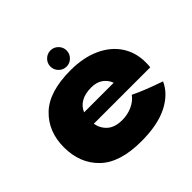

<svg xmlns="http://www.w3.org/2000/svg" viewBox="-178 -893 1082 1082"><g transform="rotate(-45 362.5 -352.5)"><path d="M569 -250H243Q251 -206 282.5 -178.5Q314 -151 372 -151Q414 -151 451 -167.5Q488 -184 510 -214Q577 -181 688 -143Q657 -73 575.5 -31.5Q494 10 363 10Q193 10 111.5 -68.5Q30 -147 30 -275Q30 -400 111 -478Q192 -556 363 -556Q465 -556 540 -522Q615 -488 655 -427.5Q695 -367 695 -289Q695 -263 693 -250ZM250 -334H486Q474 -366 447 -385.5Q420 -405 377 -405Q327 -405 295 -386Q263 -367 250 -334ZM298 -651Q298 -677 317 -696Q336 -715 363 -715Q389 -715 408 -696Q427 -677 427 -651Q427 -624 408 -605Q389 -586 363 -586Q336 -586 317 -605Q298 -624 298 -651Z"/></g></svg>

Font: Mantou Sans
Style: Regular
Weight: 400
Designer: Mant0u / artakana
Foundry: Mant0u / artakana
Version: Version 1.001;October 22, 2023;FontCreator 14.0.0.2901 64-bi